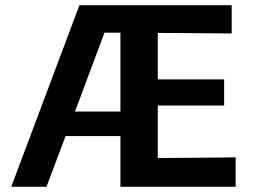

<svg xmlns="http://www.w3.org/2000/svg" viewBox="-20 -715 976 735"><path d="M23 0 284 -695H867V-587L584 -589V-411H838V-311H584V-110L834 -112Q843 -112 858.5 -112.5Q874 -113 882 -113V0H441V-194H231L158 0ZM267 -288H441V-590H380Q371 -566 330.5 -457.5Q290 -349 267 -288Z"/></svg>

Font: Coval
Style: ExtraBold
Weight: 800
Foundry: Context Ltd
Version: Version 001.000